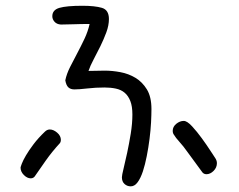

<svg xmlns="http://www.w3.org/2000/svg" viewBox="-20 -535 845 679"><path d="M195.3 -448.2Q180.7 -449.2 172.9 -458Q165 -466.8 165 -477.5Q165 -500 190.4 -507.3Q215.8 -514.6 271.5 -514.6Q315.4 -514.6 340.3 -507.3Q365.2 -500 365.2 -467.8Q365.2 -445.3 356 -420.4Q346.7 -395.5 335 -371.6Q323.2 -347.7 311 -324.7Q298.8 -301.8 293 -284.2Q308.6 -284.2 322.8 -284.7Q336.9 -285.2 350.6 -285.2Q377 -285.2 405.8 -279.8Q434.6 -274.4 459 -259.8Q483.4 -245.1 499.5 -218.8Q515.6 -192.4 515.6 -149.4Q515.6 -129.9 514.2 -102.1Q512.7 -74.2 508.8 -43.5Q504.9 -12.7 499 17.1Q493.2 46.9 485.4 70.8Q477.5 94.7 466.8 109.4Q456.1 124 442.4 124Q429.7 124 420.4 115.7Q411.1 107.4 411.1 91.8Q411.1 85 417 61Q422.9 37.1 429.7 5.4Q436.5 -26.4 442.4 -62.5Q448.2 -98.6 448.2 -129.9Q448.2 -159.2 440.9 -177.7Q433.6 -196.3 420.9 -207Q408.2 -217.8 389.6 -221.7Q371.1 -225.6 349.6 -225.6Q318.4 -225.6 289.1 -222.2Q259.8 -218.8 243.2 -218.8Q229.5 -218.8 221.7 -226.1Q213.9 -233.4 210.9 -251Q215.8 -274.4 228 -298.3Q240.2 -322.3 253.4 -347.2Q266.6 -372.1 278.8 -397.9Q291 -423.8 296.9 -450.2Q265.6 -450.2 239.7 -449.2Q213.9 -448.2 195.3 -448.2ZM595.7 -57.6Q590.8 -63.5 590.8 -72.3Q590.8 -86.9 603.5 -97.2Q616.2 -107.4 629.9 -107.4Q641.6 -107.4 659.2 -88.4Q676.8 -69.3 693.8 -45.9Q710.9 -22.5 724.1 -2Q737.3 18.6 740.2 22.5Q747.1 32.2 747.1 42Q747.1 57.6 735.4 69.3Q723.6 81.1 710 81.1Q699.2 81.1 693.4 71.3L642.6 2Q628.9 -17.6 614.7 -33.2Q600.6 -48.8 595.7 -57.6ZM191.4 -28.3Q178.7 -14.6 166 1Q153.3 16.6 141.6 33.2L105.5 85Q99.6 95.7 88.9 95.7Q76.2 95.7 64.5 84Q52.7 72.3 52.7 57.6Q52.7 55.7 57.1 43.9Q61.5 32.2 71.8 14.6Q82 -2.9 98.6 -24.9Q115.2 -46.9 138.7 -69.3Q146.5 -77.1 156.2 -77.1Q168.9 -77.1 182.1 -65.9Q195.3 -54.7 195.3 -40Q195.3 -33.2 191.4 -28.3Z"/></svg>

Font: Hi Melody
Style: Regular
Weight: 400
Designer: YoonDesign Inc.
Foundry: YoonDesign Inc.
Version: Version 3.00